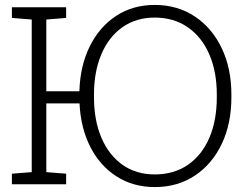

<svg xmlns="http://www.w3.org/2000/svg" viewBox="-20 -740 988 771"><path d="M601.6 11.2Q515.6 11.2 449 -31Q382.3 -73.2 343.3 -148.9Q304.2 -224.6 299.3 -324.7H166V-48.8L245.6 -42.5V0H27.8V-42.5L107.4 -48.8V-661.6L27.8 -668V-710.9H245.6V-668L166 -661.6V-373.5H298.8Q301.8 -476.1 340.6 -554.2Q379.4 -632.3 446.5 -676.3Q513.7 -720.2 601.1 -720.2Q692.4 -720.2 761.7 -674.3Q831.1 -628.4 870.1 -547.1Q909.2 -465.8 909.2 -359.4V-349.6Q909.2 -243.2 870.4 -161.9Q831.5 -80.6 762.2 -34.7Q692.9 11.2 601.6 11.2ZM601.6 -39.6Q678.7 -39.6 734.6 -78.1Q790.5 -116.7 820.6 -186.5Q850.6 -256.3 850.6 -349.6V-360.4Q850.6 -452.6 820.3 -522.2Q790 -591.8 733.9 -630.6Q677.7 -669.4 601.1 -669.4Q526.4 -669.4 471.4 -630.6Q416.5 -591.8 387 -522Q357.4 -452.1 357.4 -360.4V-349.6Q357.4 -256.8 387.2 -187Q417 -117.2 471.7 -78.4Q526.4 -39.6 601.6 -39.6Z"/></svg>

Font: Roboto Slab Light
Style: Regular
Weight: 300
Designer: Google
Version: Version 2.000; ttfautohint (v1.8.1.43-b0c9)